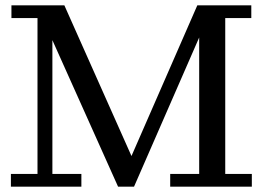

<svg xmlns="http://www.w3.org/2000/svg" viewBox="-20 -702 988 722"><path d="M424 0 177 -551V-682H222L483 -96H466L722 -682H729V-561L484 0ZM21 0V-48H121V-634H23V-682H177V-48H286V0ZM620 0V-48H729V-682H925V-634H827V-48H927V0Z"/></svg>

Font: Montagu Slab
Style: Bold
Weight: 700
Designer: Florian Karsten
Foundry: Florian Karsten
Version: Version 1.000